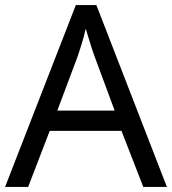

<svg xmlns="http://www.w3.org/2000/svg" viewBox="-20 -737 679 757"><path d="M545 0 459 -221H176L91 0H0L279 -717H360L638 0ZM352 -517Q349 -525 342 -546Q335 -567 328.5 -589.5Q322 -612 318 -624Q311 -593 302 -563.5Q293 -534 287 -517L206 -301H432Z"/></svg>

Font: Noto Sans Old Sogdian
Style: Regular
Weight: 400
Designer: Monotype Design Team
Foundry: Monotype Imaging Inc.
Version: Version 2.002; ttfautohint (v1.8.4.7-5d5b)